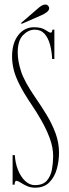

<svg xmlns="http://www.w3.org/2000/svg" viewBox="-20 -834 311 867"><path d="M138.5 13.5Q118 13.5 101.2 5.8Q84.5 -2 72.5 -9.8Q60.5 -17.5 54 -17.5Q46 -17.5 46 0H37V-133.5H47Q49 -97 61.5 -66Q74 -35 94 -16.5Q114 2 137.5 2Q174.5 2 192 -18.8Q209.5 -39.5 214.8 -69.8Q220 -100 220 -129Q220 -168.5 204.8 -209.5Q189.5 -250.5 167.2 -289.5Q145 -328.5 123.5 -360Q87 -414 67.8 -452.5Q48.5 -491 41.5 -521Q34.5 -551 34.5 -579Q34.5 -639 62.2 -675Q90 -711 133.5 -711Q167 -711 184.8 -698.8Q202.5 -686.5 209 -686.5Q215.5 -686.5 216.5 -700H225.5V-567.5H215.5Q214 -602.5 205.8 -632.8Q197.5 -663 181 -681.5Q164.5 -700 136.5 -700Q108.5 -700 84.2 -675.5Q60 -651 60 -596.5Q60 -558.5 75 -512Q90 -465.5 139 -394.5Q165.5 -356.5 190.2 -315.8Q215 -275 230.8 -232.2Q246.5 -189.5 246.5 -144.5Q246.5 -106.5 236.2 -70Q226 -33.5 202.2 -10Q178.5 13.5 138.5 13.5ZM77.5 -726 75.5 -730.5 155.5 -799.5Q162.5 -805.5 170.2 -809.5Q178 -813.5 185 -813.5Q195 -813.5 200 -804Q202 -800.5 202 -797Q202 -787.5 191.2 -779.2Q180.5 -771 169 -766Z"/></svg>

Font: Imbue 100pt Thin
Style: Regular
Weight: 100
Designer: Tyler Finck
Foundry: Etcetera Type Company
Version: Version 1.102; ttfautohint (v1.8.3)